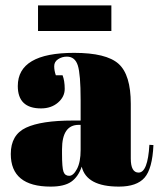

<svg xmlns="http://www.w3.org/2000/svg" viewBox="-20 -682 589 712"><path d="M250 -235H279V-312Q279 -407 268.5 -439.5Q258 -472 228 -472Q210 -472 195.5 -462.5Q181 -453 181 -436.5Q181 -420 187 -403H212Q220 -382 220 -352.5Q220 -323 195 -301.5Q170 -280 132 -280Q46 -280 46 -363Q46 -486 255 -486Q374 -486 419.5 -445.5Q465 -405 465 -297V-94Q465 -42 494 -42Q528 -42 534 -145L549 -144Q545 -56 516 -23Q487 10 421 10Q301 10 283 -64Q270 -26 244 -8Q218 10 168 10Q20 10 20 -111Q20 -182 76.5 -208.5Q133 -235 250 -235ZM279 -126V-219H272Q210 -219 210 -128V-112Q210 -60 215.5 -45Q221 -30 236.5 -30Q252 -30 265.5 -55.5Q279 -81 279 -126ZM121 -567V-662H393V-567Z"/></svg>

Font: Abril Fatface
Style: Regular
Weight: 400
Designer: Veronika Burian, Jos Scaglione
Foundry: TypeTogether
Version: Version 1.001